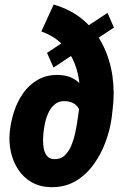

<svg xmlns="http://www.w3.org/2000/svg" viewBox="-20 -792 525 823"><path d="M157.2 -657.2 210 -772.5Q286.1 -750.5 338.6 -704.8Q391.1 -659.2 421.6 -597.7Q452.1 -536.1 462.2 -464.8Q472.2 -393.6 462.4 -319.8L458.5 -286.1Q451.7 -235.4 432.1 -182.6Q412.6 -129.9 380.1 -85.4Q347.7 -41 302 -14.6Q256.3 11.7 196.8 10.3Q149.4 8.8 114.7 -11.5Q80.1 -31.7 58.1 -65.2Q36.1 -98.6 26.9 -139.9Q17.6 -181.2 21.5 -224.1Q25.9 -269 40 -313Q54.2 -356.9 79.8 -393.3Q105.5 -429.7 143.6 -450.9Q181.6 -472.2 232.4 -470.7Q283.2 -468.8 314.7 -440.7Q346.2 -412.6 361.3 -370.4Q376.5 -328.1 378.4 -283.7L327.1 -285.2Q327.6 -300.8 323 -314.2Q318.4 -327.6 309.6 -337.4Q300.8 -347.2 288.1 -352.5Q275.4 -357.9 258.8 -358.4Q233.4 -359.4 216.6 -346.2Q199.7 -333 189.2 -311.8Q178.7 -290.5 173.6 -267.3Q168.5 -244.1 166.5 -224.1Q165 -210.9 164.6 -192.1Q164.1 -173.3 167.7 -154.8Q171.4 -136.2 181.6 -123.5Q191.9 -110.8 210.9 -109.9Q238.8 -108.4 256.8 -125.2Q274.9 -142.1 285.6 -168.2Q296.4 -194.3 302.2 -221.9Q308.1 -249.5 311 -269L318.4 -320.3Q325.2 -373 321.3 -424.8Q317.4 -476.6 299.1 -522Q280.8 -567.4 246.1 -602.5Q211.4 -637.7 157.2 -657.2ZM468.3 -673.8 209.5 -502.4 181.6 -565.4 440.9 -736.8Z"/></svg>

Font: Roboto Condensed ExtraBold
Style: Italic
Weight: 800
Italic angle: -12°
Designer: Christian Robertson
Foundry: Google
Version: Version 3.008; 2023